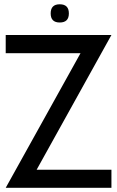

<svg xmlns="http://www.w3.org/2000/svg" viewBox="-20 -879 551 901"><path d="M260.3 -773.4Q217.8 -773.4 217.8 -815.9Q217.8 -858.9 260.3 -858.9Q303.2 -858.9 303.2 -815.9Q303.2 -773.4 260.3 -773.4ZM502.9 2.4H6.8L357.9 -629.4H6.8V-714.8H502.9L151.9 -82.5H502.9Z"/></svg>

Font: Proletarsk
Style: Regular
Weight: 400
Designer: Peter Wiegel, original typeface by Carl Albert Fahrenwaldt 1901
Foundry: Peter Wiegel
Version: Version 1.000 2010 initial release